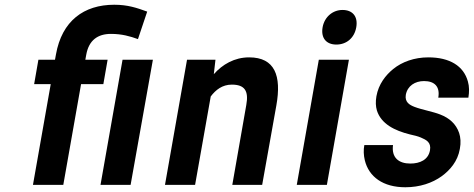

<svg xmlns="http://www.w3.org/2000/svg" viewBox="-20 -780 1999 810"><path d="M448 -637C494 -637 529 -627 562 -615L601 -731C557 -747 519 -760 462 -760C334 -760 241 -692 216 -550L212 -528H142L124 -425H194L119 0H247L322 -425H416L434 -528H340L344 -550C355 -610 392 -637 448 -637ZM531 0 625 -528H497L404 0Z M958 -423C1012 -423 1030 -397 1019 -337L960 0H1086L1146 -336C1168 -460 1140 -538 1031 -538C969 -538 918 -508 882 -467L889 -528H769L676 0H803L869 -373C890 -401 918 -423 958 -423Z M1359 0 1452 -528H1325L1232 0ZM1399 -592C1441 -592 1475 -619 1483 -665C1491 -711 1467 -738 1425 -738C1384 -738 1349 -709 1341 -665C1333 -619 1357 -592 1399 -592Z M1711 -90C1662 -90 1631 -115 1638 -168H1517C1513 -147 1514 -125 1519 -104C1536 -34 1596 10 1690 10C1751 10 1804 -8 1844 -37C1878 -62 1911 -99 1920 -152C1925 -178 1923 -201 1917 -219C1904 -257 1876 -282 1837 -297C1807 -309 1760 -317 1729 -329C1708 -337 1687 -349 1692 -380C1699 -418 1731 -438 1769 -438C1814 -438 1837 -414 1829 -368H1956C1960 -393 1960 -415 1954 -436C1936 -502 1877 -538 1787 -538C1728 -538 1676 -519 1639 -489C1607 -463 1577 -425 1568 -374C1564 -351 1565 -331 1570 -314C1588 -257 1645 -229 1709 -213C1728 -209 1743 -205 1755 -200C1778 -190 1800 -180 1794 -146C1787 -106 1752 -90 1711 -90Z"/></svg>

Font: Asimov
Style: NarIt
Weight: 500
Designer: Google
Version: Version 2.000980; 2014